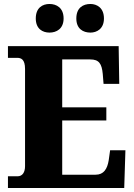

<svg xmlns="http://www.w3.org/2000/svg" viewBox="-20 -946 674 966"><path d="M435 -782C467 -782 503 -801 503 -853C503 -907 467 -926 435 -926C398 -926 364 -907 364 -853C364 -801 398 -782 435 -782ZM229 -782C264 -782 300 -801 300 -853C300 -907 264 -926 229 -926C194 -926 160 -907 160 -853C160 -801 194 -782 229 -782ZM20 0H605L611 -190H534L527 -140C520 -96 502 -67 461 -67H293V-340H515V-406H293V-647H434C478 -647 492 -626 497 -574L501 -524H580L577 -714H20V-655H66C86 -655 106 -648 106 -599V-110C106 -79 93 -59 68 -59H20Z"/></svg>

Font: Noto Serif Sinhala SemiCondensed Black
Style: Regular
Weight: 900
Width: 4
Designer: Jelle Bosma - Monotype Design Team
Foundry: Monotype Imaging Inc.
Version: Version 2.007